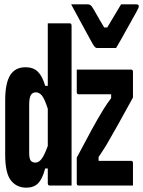

<svg xmlns="http://www.w3.org/2000/svg" viewBox="-20 -858 662 888"><path d="M517 -636H428Q424 -636 419.5 -640Q415 -644 407 -658Q400 -671 382.5 -702.5Q365 -734 345 -771.5Q325 -809 309 -838H385Q399 -838 406 -826Q414 -814 427 -790.5Q440 -767 462 -731H476Q497 -766 512.5 -792Q528 -818 540 -838H610Q622 -838 622 -829Q622 -825 620 -821Q618 -817 610 -801Q602 -787 589.5 -764.5Q577 -742 563 -717Q549 -692 537 -670.5Q525 -649 517 -636ZM98 -547Q134 -547 155 -526.5Q176 -506 189 -461H201V-750H303Q311 -750 311 -739V0H209Q201 0 201 -11V-79H189Q176 -30 156 -10Q136 10 102 10Q57 10 30.5 -23.5Q4 -57 4 -142V-394Q4 -473 27 -510Q50 -547 98 -547ZM335 -536H587Q595 -536 595 -525V-407Q555 -334 526 -282Q497 -230 473 -189Q463 -173 454 -159Q445 -145 436 -132V-114H587Q595 -114 595 -103V0H343Q335 0 335 -11V-129Q374 -203 403 -256Q432 -309 457 -350Q466 -365 475.5 -378.5Q485 -392 494 -404V-422H343Q335 -422 335 -433ZM122 -115Q130 -106 144 -106Q159 -106 172 -122.5Q185 -139 201 -183V-355Q186 -402 173.5 -416.5Q161 -431 146 -431Q130 -431 122.5 -418Q115 -405 115 -373V-151Q115 -125 122 -115Z"/></svg>

Font: Recursive Mn Lnr St SmB
Style: Regular
Weight: 600
Monospace: yes
Version: Version 1.079;hotconv 1.0.112;makeotfexe 2.5.65598; ttfautoh